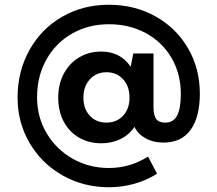

<svg xmlns="http://www.w3.org/2000/svg" viewBox="-20 -678 914 808"><path d="M54 -267Q54 -378 104 -467.5Q154 -557 241.5 -607.5Q329 -658 438 -658Q547 -658 634.5 -609Q722 -560 771.5 -474.5Q821 -389 821 -284Q821 -186 782.5 -132Q744 -78 668 -78Q625 -78 592.5 -96Q560 -114 546 -144Q523 -110 486.5 -92.5Q450 -75 406 -75Q354 -75 312.5 -99Q271 -123 248 -166.5Q225 -210 225 -267Q225 -324 248.5 -368Q272 -412 313 -436.5Q354 -461 406 -461Q487 -461 530 -397L541 -453H626V-227Q626 -192 637.5 -177Q649 -162 676 -162Q710 -162 725.5 -192Q741 -222 741 -282Q741 -367 702 -434Q663 -501 594 -538.5Q525 -576 438 -576Q352 -576 283 -536.5Q214 -497 175 -427Q136 -357 136 -268Q136 -185 176.5 -117Q217 -49 286 -10Q355 29 438 29Q527 29 603 -19L641 53Q597 81 545 95.5Q493 110 438 110Q332 110 244 60.5Q156 11 105 -75.5Q54 -162 54 -267ZM525 -267Q525 -315 498 -344.5Q471 -374 428 -374Q385 -374 358 -344Q331 -314 331 -267Q331 -220 358 -191Q385 -162 428 -162Q471 -162 498 -191Q525 -220 525 -267Z"/></svg>

Font: Hanken Grotesk SemiBold
Style: Regular
Weight: 600
Designer: Alfredo Marco Pradil
Foundry: Hanken Design Co.
Version: Version 3.014